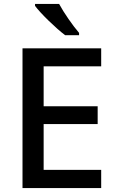

<svg xmlns="http://www.w3.org/2000/svg" viewBox="-20 -961 597 981"><path d="M282 -941H159V-931C186 -894 265 -817 313 -781H384V-793C352 -830 306 -896 282 -941ZM497 0V-93H203V-327H479V-418H203V-622H497V-714H95V0Z"/></svg>

Font: Noto Sans Gujarati UI Medium
Style: Regular
Weight: 500
Designer: Jelle Bosma - Monotype Design Team, Universal Thirst
Foundry: Monotype Imaging Inc.
Version: Version 2.106